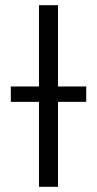

<svg xmlns="http://www.w3.org/2000/svg" viewBox="-20 -720 374 740"><path d="M130.3 0V-700H203.6V0ZM21.7 -327.4V-386.7H312.3V-327.4Z"/></svg>

Font: Montserrat Thin
Style: Regular
Weight: 100
Designer: Julieta Ulanovsky
Foundry: Julieta Ulanovsky
Version: Version 9.000